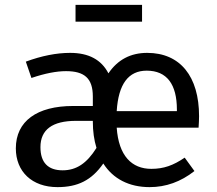

<svg xmlns="http://www.w3.org/2000/svg" viewBox="-20 -756 889 788"><path d="M563 -736H290V-667H563ZM797 -279C797 -442 720 -539 584 -539C516 -539 463 -511 425 -455C396 -511 344 -539 268 -539C212 -539 151 -527 86 -503L109 -436C165 -455 212 -464 251 -464C326 -464 361 -435 361 -360V-321H280C132 -321 45 -259 45 -147C45 -52 111 12 216 12C299 12 356 -16 404 -85C444 -22 510 12 594 12C661 12 722 -10 778 -54L738 -109C691 -77 652 -63 601 -63C521 -63 467 -116 459 -232H795C796 -248 797 -264 797 -279ZM706 -300H459C466 -411 507 -466 582 -466C665 -466 706 -410 706 -306ZM237 -57C177 -57 146 -89 146 -152C146 -224 195 -260 292 -260H361V-257C361 -217 366 -181 376 -149C336 -85 293 -57 237 -57Z"/></svg>

Font: Fira Sans
Style: Regular
Weight: 400
Designer: Carrois Corporate & Edenspiekermann AG
Foundry: Carrois Corporate GbR & Edenspiekermann AG
Version: Version 4.203